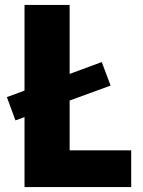

<svg xmlns="http://www.w3.org/2000/svg" viewBox="-20 -763 584 783"><path d="M80 0V-285.5L43 -272L8 -367L80 -393.5V-743H264V-461.5L395 -510L431 -414L264 -353V-150H515V0Z"/></svg>

Font: Merriweather Sans ExtraBold
Style: Regular
Weight: 800
Designer: Eben Sorkin
Foundry: Eben Sorkin
Version: Version 2.001; ttfautohint (v1.8.3)